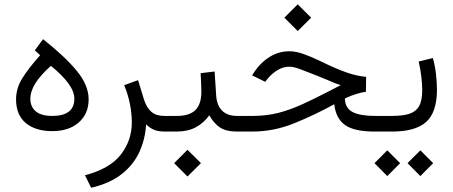

<svg xmlns="http://www.w3.org/2000/svg" viewBox="-20 -616 2121 899"><path d="M181.6 -432.6Q284.7 -351.1 339.8 -283.9Q395 -216.8 395 -150.9Q395 -83 348.6 -42.5Q302.2 -2 225.1 -2Q146 -2 100.6 -40Q55.2 -78.1 55.2 -150.9Q55.2 -202.6 84.5 -249.8Q113.8 -296.9 168 -357.4L143.1 -380.4ZM218.3 -307.6Q171.4 -266.1 146.7 -227.5Q122.1 -189 122.1 -153.3Q122.1 -116.2 147.5 -94.7Q172.9 -73.2 224.6 -73.2Q328.1 -73.2 328.1 -153.8Q328.1 -187.5 299.6 -226.3Q271 -265.1 218.3 -307.6Z M664.1 -33.7Q660.2 34.2 633.3 94Q606.4 153.8 551.3 198Q496.1 242.2 406.7 263.2L377.9 204.6Q495.1 173.8 546.1 107.4Q597.2 41 597.2 -42.5Q597.2 -83.5 588.6 -127.7Q580.1 -171.9 561.5 -217.3L626.5 -240.7L654.3 -149.4Q667.5 -109.9 689.7 -91.6Q711.9 -73.2 748.5 -73.2H767.6V0H753.4Q716.8 0 696.8 -10.3Q676.8 -20.5 664.1 -33.7Z M1103 0H1089.8Q1037.1 0 1008.3 -20.3Q979.5 -40.5 960 -76.2Q934.6 -40.5 897.2 -20.3Q859.9 0 807.1 0H748V-73.2H807.1Q868.2 -73.2 895.5 -101.3Q922.9 -129.4 922.9 -186.5Q922.9 -208 921.6 -230.5Q920.4 -252.9 919.4 -273.4L984.9 -281.2L992.2 -168.9Q995.1 -123 1019.8 -98.1Q1044.4 -73.2 1090.3 -73.2H1103ZM795.4 147.9 857.9 85.4 920.9 147.9 857.9 210.4Z M1311.5 -533.2 1374 -595.7 1437 -533.2 1374 -470.7ZM1693.4 -186.5Q1673.3 -183.6 1648.2 -176Q1623 -168.5 1594.7 -154.8Q1596.2 -109.4 1631.3 -91.3Q1666.5 -73.2 1736.3 -73.2H1762.7V0H1734.4Q1640.1 0 1596.7 -29.8Q1553.2 -59.6 1544.9 -127.9Q1452.6 -77.1 1357.2 -38.6Q1261.7 0 1161.6 0H1083.5V-73.2H1163.1Q1227.5 -73.2 1283 -87.4Q1338.4 -101.6 1395.5 -127.7Q1452.6 -153.8 1521.5 -189.5L1575.2 -217.3Q1558.1 -222.7 1548.6 -226.6Q1539.1 -230.5 1522.7 -237.5Q1506.3 -244.6 1468.8 -259.8Q1418.9 -279.8 1386.7 -291.7Q1354.5 -303.7 1335 -303.7Q1306.2 -303.7 1280.3 -288.1Q1254.4 -272.5 1235.8 -250.5L1221.7 -232.9L1160.2 -263.2L1172.9 -282.2Q1202.1 -325.2 1244.1 -350.6Q1286.1 -376 1335.4 -376Q1364.7 -376 1400.9 -363.3Q1437 -350.6 1480.5 -329.6Q1553.2 -293.9 1603 -276.6Q1652.8 -259.3 1694.3 -256.3Z M2006.8 -344.2Q2017.1 -307.6 2021.5 -268.6Q2025.9 -229.5 2025.9 -195.8Q2025.9 -90.3 1975.6 -45.2Q1925.3 0 1815.9 0H1743.2V-73.2H1815.9Q1864.7 -73.2 1896 -83Q1927.2 -92.8 1942.1 -118.9Q1957 -145 1957 -194.3Q1957 -222.2 1952.6 -258.3Q1948.2 -294.4 1940.4 -328.1ZM1888.2 147.9 1948.2 87.9 2008.3 147.9 1948.2 208.5ZM1733.4 147.9 1793.5 87.9 1853.5 147.9 1793.5 208.5Z"/></svg>

Font: Vazir Light FD-UI
Style: Light-FD-UI
Weight: 300
Designer: Saber Rastikerdar
Foundry: Saber Rastikerdar
Version: Version 30.1.0